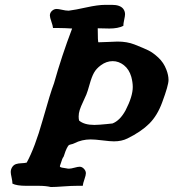

<svg xmlns="http://www.w3.org/2000/svg" viewBox="-20 -751 701 776"><path d="M299.8 -263.7Q320.3 -246.1 361.3 -246.1Q371.1 -246.1 383.3 -247.1Q395.5 -248 410.6 -249.5Q425.8 -251 434.6 -252Q464.8 -263.7 487.3 -304.7Q516.6 -361.3 516.6 -399.4Q516.6 -418 510.7 -440.4Q502 -470.7 481 -487.3Q460 -503.9 435.5 -503.9Q410.2 -503.9 387.7 -487.3Q369.1 -473.6 359.9 -457Q350.6 -440.4 342.3 -410.6Q334 -380.9 329.1 -369.1Q325.2 -359.4 315.9 -339.8Q306.6 -320.3 302.2 -306.6Q297.9 -293 297.9 -280.3Q297.9 -269.5 299.8 -263.7ZM181.6 -688.5Q181.6 -699.2 189.9 -707Q198.2 -714.8 209 -714.8Q215.8 -714.8 231 -711.4Q246.1 -708 254.9 -708H258.8Q283.2 -710.9 329.6 -721.2Q376 -731.4 405.3 -731.4H432.6Q465.8 -731.4 478.5 -714.8Q485.4 -705.1 485.4 -693.4Q485.4 -686.5 481.9 -670.9Q478.5 -655.3 478.5 -646.5Q457 -635.7 421.9 -635.7Q415 -635.7 399.4 -636.2Q383.8 -636.7 375 -636.7Q375 -580.1 377.9 -580.1Q392.6 -580.1 418 -581.5Q443.4 -583 455.1 -583Q493.2 -583 523.4 -571.3Q560.5 -556.6 579.6 -547.4Q598.6 -538.1 620.1 -518.1Q641.6 -498 652.3 -469.7Q661.1 -447.3 661.1 -427.7Q661.1 -406.2 635.7 -337.9Q616.2 -284.2 583.5 -251.5Q550.8 -218.8 495.1 -191.4Q471.7 -179.7 440.4 -179.7Q425.8 -179.7 394.5 -183.6Q363.3 -187.5 346.7 -187.5Q310.5 -187.5 280.3 -171.9Q274.4 -168.9 267.1 -167.5Q259.8 -166 257.3 -163.6Q254.9 -161.1 250 -151.9Q245.1 -142.6 238.3 -121.1Q237.3 -117.2 236.3 -116.2Q233.4 -116.2 222.7 -82Q220.7 -77.1 225.1 -75.2Q229.5 -73.2 237.8 -72.3Q246.1 -71.3 250 -70.3Q252.9 -69.3 258.8 -69.3Q266.6 -69.3 280.8 -73.2Q294.9 -77.1 301.8 -77.1Q311.5 -77.1 319.3 -68.8Q327.1 -60.5 327.1 -50.8Q327.1 -43 321.3 -26.4Q315.4 -9.8 314.5 0H292Q268.6 0 236.3 2.4Q204.1 4.9 185.5 4.9Q165 0 136.7 0H85.9Q47.9 0 30.3 -8.8Q30.3 -17.6 26.9 -33.2Q23.4 -48.8 23.4 -55.7Q23.4 -67.4 30.3 -77.1Q36.1 -85 44.9 -87.9Q53.7 -90.8 66.9 -91.3Q80.1 -91.8 87.9 -93.8Q121.1 -154.3 152.3 -265.1Q183.6 -376 198.2 -414.1Q229.5 -525.4 271.5 -635.7Q240.2 -637.7 219.7 -637.7H194.3Q193.4 -647.5 187.5 -664.1Q181.6 -680.7 181.6 -688.5Z"/></svg>

Font: Essays1743
Style: BoldItalic
Weight: 700
Italic angle: -10°
Designer: Based on the typeface in a 1743 English translation of the essays of Montaigne.  PostScript/TrueType font designed by Jo
Version: Version 002.100